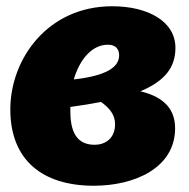

<svg xmlns="http://www.w3.org/2000/svg" viewBox="-20 -574 606 614"><path d="M339 -554C132 -554 13 -385 13 -224C13 -61 117 20 280 20C409 20 540 -36 540 -164C540 -237 488 -268 429 -282C507 -315 541 -358 541 -421C541 -507 451 -554 339 -554ZM325 -431C351 -431 361 -416 361 -397C361 -357 315 -331 216 -320C234 -382 273 -431 325 -431ZM303 -248C330 -229 348 -207 348 -177C348 -130 315 -111 283 -111C237 -111 205 -137 205 -217V-232C241 -237 273 -242 303 -248Z"/></svg>

Font: Fira Sans Heavy
Style: Italic
Weight: 900
Italic angle: -8°
Designer: bBox Type GmbH & Carrois Corporate GbR & Edenspiekermann AG
Foundry: bBox Type GmbH & Carrois Corporate GbR & Edenspiekermann AG
Version: Version 4.301;PS 004.301;hotconv 1.0.88;makeotf.lib2.5.64775